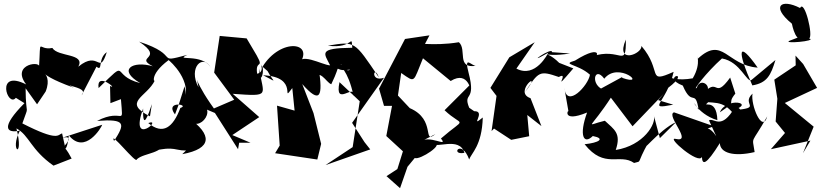

<svg xmlns="http://www.w3.org/2000/svg" viewBox="-20 -802 4297 1005"><path d="M174 -256 219 -323C269 -447 115 -433 366 -343L197 -435C277 -340 454 -357 407 -303L485 -453C520 -424 490 -495 539 -529C498 -403 500 -543 390 -453C428 -524 283 -503 254 -551C174 -535 195 -621 184 -446C208 -488 33 -470 117 -360C-47 -443 20 -236 63 -290L108 -262C-16 -137 10 -103 84 -118C27 -9 109 36 66 -130C134 -93 140 -19 260 65L355 28C301 -75 328 32 340 -94C424 11 512 -136 515 -149L288 -75C397 -112 296 -16 319 -41L305 -104C282 -97 287 -59 97 -156C136 -270 115 -173 114 -340Z M558 -262 613 -283C625 -127 629 -242 488 -169C640 -181 635 -154 577 -64C549 -127 696 62 696 32C736 -5 841 6 846 -74C770 23 811 -41 908 -19C1038 10 1040 -105 934 5C1091 -24 1093 -96 965 -187C1017 -80 1148 -266 990 -259L1123 -203C990 -377 1005 -432 1019 -345C963 -449 1043 -525 1086 -445C1041 -527 886 -479 961 -515C786 -468 933 -511 708 -584C846 -492 679 -507 780 -455C674 -486 593 -437 714 -367C554 -407 663 -503 496 -341C483 -431 603 -328 556 -352ZM918 -262 896 -203C839 -278 978 -254 924 -237C886 -135 833 -94 756 -158C837 -186 655 -26 729 -234C726 -113 756 -200 775 -257L765 -193C616 -268 750 -294 791 -382C791 -361 755 -407 862 -487C841 -506 965 -414 953 -306C931 -298 967 -267 946 -350Z M1392 -420 1362 -469C1402 -370 1451 -361 1357 -408C1552 -400 1445 -255 1510 -341L1522 -223L1430 -249L1444 -40L1420 0L1641 33L1661 -49L1621 -210L1562 -362C1657 -254 1671 -298 1648 -445C1632 -472 1632 -488 1604 -393C1658 -447 1685 -371 1714 -361C1778 -493 1710 -420 1812 -438C1794 -418 1751 -479 1767 -464C1755 -450 1800 -444 1831 -299C1839 -372 1729 -236 1757 -372L1863 -272L1826 -32L1684 62L1918 -20L1888 -58L1823 -159L1990 -395C1915 -369 1937 -469 1963 -397C1833 -589 1840 -586 1696 -563C1831 -544 1818 -631 1824 -552C1643 -550 1676 -524 1708 -460C1668 -460 1540 -539 1539 -456C1640 -582 1450 -610 1353 -451C1323 -504 1379 -427 1326 -416C1313 -503 1380 -421 1300 -552L1271 -601L1130 -614L1101 -422L1206 -280L1092 -231L1226 -21L1232 -55H1291L1196 -95L1337 -189L1198 -311C1403 -296 1357 -301 1337 -443C1333 -355 1365 -406 1354 -453Z M2151 -470 2228 -617 2100 -598 1964 -338 1990 -248H2032L2002 -90L2089 -10L2060 83L2003 120L2074 183L2113 71L2151 25C2177 38 2313 -52 2250 -53C2254 -19 2385 -91 2411 -2C2333 13 2394 -80 2436 33C2446 0 2503 -38 2507 -187C2434 -127 2528 -222 2462 -220L2436 -238C2401 -323 2474 -265 2433 -420C2406 -521 2452 -451 2474 -458C2366 -440 2426 -542 2382 -581C2239 -557 2140 -586 2180 -564ZM2259 -100C2189 -43 2265 -176 2125 -236L2063 -302L2080 -420C2157 -366 2141 -371 2194 -497L2339 -378C2437 -439 2444 -304 2440 -358L2307 -225C2405 -132 2425 -196 2288 -77C2330 -26 2224 -102 2177 -58Z M2869 -529C2874 -561 2713 -448 2850 -526C2848 -522 2783 -390 2683 -443L2779 -581L2646 -502L2547 -342L2579 -300L2553 -116L2566 -129L2656 -70L2750 -89L2740 -200L2814 -142L2757 -288C2660 -321 2832 -452 2728 -320C2800 -428 2803 -434 2905 -399C2967 -434 2857 -299 2981 -444L2907 -473C2827 -553 2794 -496 2964 -522Z M3434 -79 3402 -199C3418 -156 3349 -40 3203 -17C3233 -105 3195 -124 3146 -170C3039 -145 3065 -116 3183 -299L3156 -319L3291 -141L3455 -312L3425 -278L3504 -254C3357 -226 3470 -261 3506 -426C3361 -361 3451 -429 3337 -562C3345 -521 3198 -461 3256 -595C3257 -437 3230 -559 3077 -506C3111 -487 3143 -581 2990 -485C2915 -463 3003 -469 3068 -411C3060 -355 2946 -232 2934 -342L2956 -216C2956 -239 2914 -156 3053 -213C3010 -95 3034 -42 3083 -90C3150 -77 3116 -55 3040 -47C3145 85 3223 -2 3299 51C3345 37 3305 66 3376 -60C3317 24 3429 -123 3519 -163ZM3310 -318 3235 -398 3125 -338 3145 -330C3067 -353 3090 -462 3143 -390C3217 -484 3374 -346 3235 -395Z M3729 -89C3669 -185 3590 -92 3717 -141L3508 -214C3463 -199 3611 -53 3516 -75C3465 -87 3639 63 3654 19C3656 63 3675 64 3748 -53C3749 -2 3819 20 3930 -6C3917 -96 3909 -38 3996 -193C3970 -100 3908 -255 3919 -312C3856 -253 3979 -238 3816 -225C3940 -263 3781 -296 3748 -214C3849 -282 3778 -250 3829 -312L3802 -396C3712 -272 3746 -412 3651 -303C3733 -334 3647 -409 3627 -342C3602 -323 3676 -422 3759 -496C3857 -479 3890 -364 3914 -384L4039 -488C4015 -408 3995 -368 3918 -355C3836 -541 3843 -594 3946 -448C3784 -460 3764 -616 3633 -495C3620 -527 3656 -476 3606 -392C3449 -365 3467 -455 3477 -342C3610 -442 3431 -402 3554 -354C3603 -238 3619 -342 3637 -227C3587 -315 3622 -206 3735 -173C3731 -299 3648 -232 3687 -267C3755 -262 3797 -265 3871 -124C3847 -195 3880 -233 3828 -243C3755 -115 3718 -188 3691 -172Z M4183 0 4239 -139 4088 -263 4257 -342 4184 -467 4144 -511 4145 -460 4033 -385 4049 -285 4040 -166 4089 -106 4015 -21 4222 -66ZM4116 -590C4063 -570 4265 -587 4215 -601C4239 -610 4191 -808 4168 -760C4069 -811 4013 -770 4125 -678C4125 -678 4149 -550 4194 -620Z"/></svg>

Font: Asimov Silicon
Style: Regular
Weight: 400
Designer: Google
Version: Version 2.000980; 2014